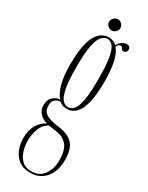

<svg xmlns="http://www.w3.org/2000/svg" viewBox="-228 -663 730 950"><g transform="rotate(30 137.0 -188.0)"><path d="M140 249Q98 249 72.5 229Q47 209 35.8 178.5Q24.5 148 24.5 116.5Q24.5 72 43 40.5Q61.5 9 90 -3.5Q81.5 -5.5 67 -13.2Q52.5 -21 41.2 -35.8Q30 -50.5 30 -73.5Q30 -108.5 49.5 -123.5Q69 -138.5 81.5 -138.5Q83 -138.5 86 -138.5Q89 -138.5 89.5 -137.5Q68.5 -157.5 56 -202.5Q43.5 -247.5 43.5 -313.5Q43.5 -395 57 -441.5Q70.5 -488 93 -507.2Q115.5 -526.5 142 -526.5Q170 -526.5 189 -508Q195 -522 209.2 -532Q223.5 -542 237.5 -542Q247.5 -542 252.8 -536Q258 -530 258 -522Q258 -514.5 253.2 -508.5Q248.5 -502.5 240 -502.5Q229 -502.5 225.8 -511.2Q222.5 -520 212.5 -520Q207 -520 201.5 -514.8Q196 -509.5 194 -502.5Q215 -478.5 224.2 -433Q233.5 -387.5 233.5 -325.5Q233.5 -115.5 139 -115.5Q119 -115.5 108 -121.8Q97 -128 95.5 -130Q94.5 -131 90.5 -131Q81.5 -131 66.8 -121.2Q52 -111.5 52 -85.5Q52 -55 73 -40.2Q94 -25.5 145.5 -19Q204 -12 231 16.8Q258 45.5 258 106.5Q258 174.5 225 211.8Q192 249 140 249ZM139 -125.5Q156.5 -125.5 170.5 -140.5Q184.5 -155.5 192.8 -198Q201 -240.5 201 -323.5Q201 -402.5 193 -444Q185 -485.5 171.5 -501Q158 -516.5 141 -516.5Q124 -516.5 109.2 -501Q94.5 -485.5 85.5 -443Q76.5 -400.5 76.5 -320Q76.5 -238.5 85.2 -196.8Q94 -155 108.2 -140.2Q122.5 -125.5 139 -125.5ZM140 240Q187 240 210.8 205.8Q234.5 171.5 234.5 124.5Q234.5 64.5 211.5 38.2Q188.5 12 154.5 7.5Q128 3.5 119 2Q110 0.5 103.5 0Q73 17 61.5 51Q50 85 50 117.5Q50 144 58.2 172.5Q66.5 201 86.2 220.5Q106 240 140 240ZM137 -562.5Q124.5 -562.5 114.5 -571.8Q104.5 -581 104.5 -593.5Q104.5 -606.5 114.5 -616.5Q124.5 -626.5 137 -626.5Q149.5 -626.5 159.2 -616.5Q169 -606.5 169 -593.5Q169 -581 159.2 -571.8Q149.5 -562.5 137 -562.5Z"/></g></svg>

Font: Imbue 100pt Thin
Style: Regular
Weight: 100
Designer: Tyler Finck
Foundry: Etcetera Type Company
Version: Version 1.102; ttfautohint (v1.8.3)